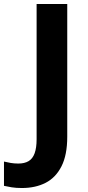

<svg xmlns="http://www.w3.org/2000/svg" viewBox="-99 -734 440 965"><path d="M11 211Q-18 211 -40 207.5Q-62 204 -79 200V78Q-63 82 -45 85Q-27 88 -7 88Q24 88 44.5 76Q65 64 75 36.5Q85 9 85 -34V-714H239V-47Q239 45 210 102Q181 159 130 185Q79 211 11 211Z"/></svg>

Font: Noto Sans Lao Looped
Style: Bold
Weight: 700
Designer: Mark Frömberg, Ben Mitchell
Foundry: The Fontpad Ltd
Version: Version 1.001